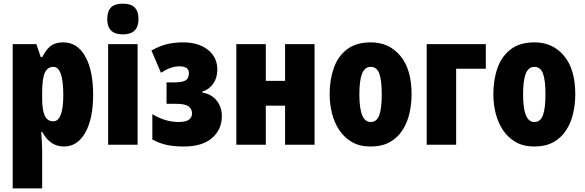

<svg xmlns="http://www.w3.org/2000/svg" viewBox="-20 -796 3217 1056"><path d="M328.1 -563Q405.3 -563 448.7 -486.1Q492.2 -409.2 492.2 -274.9Q492.2 -142.6 449 -66.4Q405.8 9.8 332 9.8Q294.9 9.8 264.9 -9.3Q234.9 -28.3 211.9 -70.8H207Q209.5 -33.7 210.7 -7.1Q211.9 19.5 211.9 35.2V240.2H49.8V-553.2H180.2L204.1 -481.9H211.9Q239.7 -532.7 265.4 -547.9Q291 -563 328.1 -563ZM273.9 -428.2Q241.2 -428.2 226.6 -395.8Q211.9 -363.3 211.9 -288.1V-255.9Q211.9 -189.9 226.3 -159.4Q240.7 -128.9 272.9 -128.9Q328.1 -128.9 328.1 -272.9Q328.1 -428.2 273.9 -428.2Z M655.8 -775.9Q700.7 -775.9 721.2 -754.4Q741.7 -732.9 741.7 -690.9Q741.7 -606.9 655.8 -606.9Q569.8 -606.9 569.8 -690.9Q569.8 -733.9 590.3 -754.9Q610.8 -775.9 655.8 -775.9ZM736.8 -553.2V0H574.7V-553.2Z M985.8 -563Q1071.8 -563 1123.5 -522.2Q1175.3 -481.4 1175.3 -413.1Q1175.3 -368.7 1153.3 -336.4Q1131.3 -304.2 1092.3 -292V-287.1Q1142.6 -278.8 1171.4 -243.2Q1200.2 -207.5 1200.2 -157.2Q1200.2 -83.5 1146.2 -36.9Q1092.3 9.8 991.2 9.8Q939.9 9.8 899.7 1.7Q859.4 -6.3 817.9 -28.8V-168Q889.6 -125 961.9 -125Q1036.1 -125 1036.1 -171.9Q1036.1 -196.8 1017.1 -210.9Q998 -225.1 947.3 -225.1H896V-342.8H937Q981.4 -342.8 1000.2 -353.5Q1019 -364.3 1019 -395Q1019 -431.2 965.8 -431.2Q919.9 -431.2 865.2 -396L813 -518.1Q861.8 -545.4 902.6 -554.2Q943.4 -563 985.8 -563Z M1441.9 -553.2V-351.1H1547.9V-553.2H1710V0H1547.9V-214.8H1441.9V0H1279.8V-553.2Z M2243.7 -277.8Q2243.7 -224.6 2232.2 -173.6Q2220.7 -122.6 2194.3 -81.1Q2168 -39.6 2124.8 -14.9Q2081.5 9.8 2017.6 9.8Q1959 9.8 1916.5 -14.4Q1874 -38.6 1846.7 -79.3Q1819.3 -120.1 1806.2 -171.6Q1793 -223.1 1793 -277.8Q1793 -357.4 1815.9 -422.1Q1838.9 -486.8 1888.9 -524.9Q1939 -563 2019.5 -563Q2120.1 -563 2181.9 -488.8Q2243.7 -414.6 2243.7 -277.8ZM1956.5 -275.9Q1956.5 -125 2018.6 -125Q2052.7 -125 2066.2 -163.1Q2079.6 -201.2 2079.6 -277.8Q2079.6 -353.5 2066.2 -390.9Q2052.7 -428.2 2018.6 -428.2Q1986.3 -428.2 1971.4 -391.1Q1956.5 -354 1956.5 -275.9Z M2651.9 -553.2V-418H2488.8V0H2326.7V-553.2Z M3144 -277.8Q3144 -224.6 3132.6 -173.6Q3121.1 -122.6 3094.7 -81.1Q3068.4 -39.6 3025.1 -14.9Q2981.9 9.8 2918 9.8Q2859.4 9.8 2816.9 -14.4Q2774.4 -38.6 2747.1 -79.3Q2719.7 -120.1 2706.5 -171.6Q2693.4 -223.1 2693.4 -277.8Q2693.4 -357.4 2716.3 -422.1Q2739.3 -486.8 2789.3 -524.9Q2839.4 -563 2919.9 -563Q3020.5 -563 3082.3 -488.8Q3144 -414.6 3144 -277.8ZM2856.9 -275.9Q2856.9 -125 2918.9 -125Q2953.1 -125 2966.6 -163.1Q2980 -201.2 2980 -277.8Q2980 -353.5 2966.6 -390.9Q2953.1 -428.2 2918.9 -428.2Q2886.7 -428.2 2871.8 -391.1Q2856.9 -354 2856.9 -275.9Z"/></svg>

Font: Open Sans Condensed ExtraBold
Style: Regular
Weight: 800
Width: 3
Designer: Monotype Design Team
Foundry: Monotype Imaging Inc.
Version: Version 3.000; ttfautohint (v1.8.4)